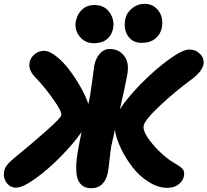

<svg xmlns="http://www.w3.org/2000/svg" viewBox="-48 -973 1089 1008"><path d="M694.8 -748Q648.9 -748 624.3 -783.4Q599.6 -818.8 609.9 -873Q617.2 -907.7 646.5 -930.4Q675.8 -953.1 710.9 -953.1Q745.1 -953.1 768.6 -933.1Q792 -913.1 799.8 -884.8Q807.6 -856.4 801.8 -828.1Q795.4 -793.9 768.3 -771Q741.2 -748 694.8 -748ZM444.8 -746.1Q397.9 -746.1 369.9 -781.5Q341.8 -816.9 350.1 -861.8Q358.4 -900.9 384 -923.8Q409.7 -946.8 446.8 -946.8Q501.5 -946.8 528.3 -906.5Q555.2 -866.2 544.9 -820.8Q539.1 -789.1 513.7 -767.6Q488.3 -746.1 444.8 -746.1ZM37.1 12.2Q4.9 12.2 -13.9 -14.2Q-32.7 -40.5 -25.9 -74.2Q-22.9 -91.3 -9.8 -107.9Q3.4 -124.5 32.2 -147.9Q120.1 -219.7 196 -286.9Q272 -354 273.9 -369.1Q277.3 -387.7 230.2 -453.9Q183.1 -520 141.1 -563Q106 -598.1 106 -630.9Q106 -662.6 129.2 -684.3Q152.3 -706.1 183.1 -706.1Q211.4 -706.1 247.8 -677.2Q284.2 -648.4 316.4 -605.7Q348.6 -563 375.7 -514.9Q402.8 -466.8 416 -426.8Q427.7 -479 436 -547.4Q444.3 -615.7 446.8 -628.9Q454.1 -666 475.6 -690.9Q497.1 -715.8 528.8 -715.8Q576.7 -715.8 604.7 -678.5Q632.8 -641.1 619.1 -576.2Q611.8 -532.2 582 -401.9L581.1 -398.9Q619.1 -458.5 691.9 -532.7Q764.6 -606.9 837.6 -659.9Q910.6 -712.9 945.8 -712.9Q980 -712.9 1002.9 -689.2Q1025.9 -665.5 1020 -633.8Q1011.7 -595.7 955.1 -554.2Q871.1 -492.7 791.7 -418.2Q712.4 -343.8 706.1 -313Q699.7 -278.8 756.3 -212.9Q813 -147 876 -111.8Q898.9 -98.6 908.9 -87.6Q918.9 -76.7 918.9 -63Q918.9 -30.8 894 -8.8Q869.1 13.2 831.1 13.2Q781.7 13.2 732.7 -17.8Q683.6 -48.8 647.7 -95.2Q611.8 -141.6 586.9 -193.8Q562 -246.1 555.2 -291Q536.6 -206.5 536.1 -205.1Q531.7 -181.6 526.9 -133.1Q522 -84.5 518.1 -65.9Q500 15.1 431.2 15.1Q404.8 15.1 387.7 3.7Q370.6 -7.8 362.3 -27.1Q354 -46.4 352.5 -76.2Q351.1 -106 354.7 -137.7Q358.4 -169.4 366.2 -210Q372.6 -245.1 380.9 -280.8Q337.9 -219.2 271 -151.1Q204.1 -83 137.7 -35.4Q71.3 12.2 37.1 12.2Z"/></svg>

Font: Shantell Sans Normal
Style: Italic
Weight: 800
Italic angle: -11.31°
Designer: Stephen Nixon, Anya Danilova, Shantell Martin
Foundry: Arrow Type
Version: Version 1.006;[559af2be0]